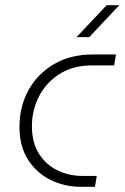

<svg xmlns="http://www.w3.org/2000/svg" viewBox="-20 -720 480 740"><path d="M292 0Q228 0 174 -27Q120 -54 87.5 -105.5Q55 -157 55 -230Q55 -309 89.5 -372Q124 -435 187.5 -472.5Q251 -510 337 -510H427L420 -468H335Q261 -468 209 -434.5Q157 -401 130 -348Q103 -295 103 -234Q103 -170 130.5 -127Q158 -84 202.5 -63Q247 -42 296 -42H353L346 0ZM275 -577 391 -700H440L324 -577Z"/></svg>

Font: MuseoModerno ExtraLight
Style: Italic
Weight: 250
Italic angle: -9°
Designer: Pablo Cosgaya, Héctor Gatti, Marcela Romero, and the Authors of The MuseoModerno Project.
Foundry: Omnibus-Type Team
Version: Version 1.003